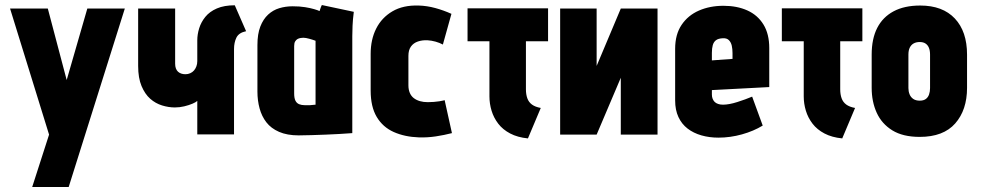

<svg xmlns="http://www.w3.org/2000/svg" viewBox="-20 -534 3898 763"><path d="M108 209H253L476 -500H327L245 -216L170 -500H20L175 1Z M764 0H910V-339Q910 -365 919.5 -384.5Q929 -404 958 -410L913 -513Q871 -513 842 -500.5Q813 -488 796 -467Q779 -446 771.5 -421.5Q764 -397 764 -374V-291Q764 -280 760.5 -270.5Q757 -261 751 -254Q745 -247 736 -243Q727 -239 717 -239Q708 -239 700.5 -241.5Q693 -244 687.5 -249Q682 -254 679 -262Q676 -270 676 -281V-500H529V-272Q529 -224 542.5 -192Q556 -160 577 -141.5Q598 -123 624 -115Q650 -107 675 -107Q694 -107 712.5 -111.5Q731 -116 745 -122Q759 -128 764 -133Z M1386 -487 1259 -514Q1255 -506 1252.5 -498Q1250 -490 1250 -490Q1244 -493 1229 -497.5Q1214 -502 1192.5 -505.5Q1171 -509 1143 -509Q1115 -509 1090 -501.5Q1065 -494 1045.5 -476Q1026 -458 1014.5 -428.5Q1003 -399 1003 -355V-170Q1003 -135 1011.5 -103.5Q1020 -72 1038.5 -48Q1057 -24 1089 -10Q1121 4 1167 4Q1190 4 1218 3Q1246 2 1275 1Q1304 0 1327.5 -1.5Q1351 -3 1365.5 -4Q1380 -5 1380 -5V-390Q1380 -407 1381 -431.5Q1382 -456 1386 -487ZM1149 -163V-351Q1149 -363 1153 -369.5Q1157 -376 1162.5 -379Q1168 -382 1174.5 -383Q1181 -384 1185 -384Q1190 -384 1196 -383Q1202 -382 1209 -380Q1216 -378 1222.5 -376Q1229 -374 1234 -372V-118Q1228 -118 1222.5 -117Q1217 -116 1212 -116Q1207 -116 1201.5 -116Q1196 -116 1191 -116Q1178 -116 1168.5 -120Q1159 -124 1154 -134Q1149 -144 1149 -163Z M1740 -357 1774 -479Q1743 -493 1710 -502Q1677 -511 1644 -512Q1582 -514 1539.5 -489Q1497 -464 1475 -420.5Q1453 -377 1453 -320V-174Q1453 -110 1477 -69.5Q1501 -29 1544.5 -9.5Q1588 10 1645 12Q1679 13 1712 8Q1745 3 1776 -5L1747 -136Q1747 -136 1741.5 -134.5Q1736 -133 1726 -131.5Q1716 -130 1704 -129Q1692 -128 1680 -128Q1663 -128 1649 -132Q1635 -136 1624.5 -144Q1614 -152 1608.5 -165Q1603 -178 1603 -195V-312Q1603 -335 1613 -349Q1623 -363 1640.5 -369Q1658 -375 1679 -374Q1695 -373 1711 -368.5Q1727 -364 1740 -357Z M2070 -179V-370H2158V-501H1838V-370H1925V-151Q1925 -122 1933.5 -94Q1942 -66 1960 -42.5Q1978 -19 2007.5 -3.5Q2037 12 2078 16L2129 -105Q2107 -109 2094 -118.5Q2081 -128 2075.5 -143.5Q2070 -159 2070 -179Z M2351 -500H2206V1H2351L2447 -225V1H2593V-500H2447L2351 -272Z M2809 -158V-176L3037 -188V-343Q3037 -399 3014 -436.5Q2991 -474 2950 -492.5Q2909 -511 2855 -511Q2801 -511 2757.5 -492Q2714 -473 2688.5 -435Q2663 -397 2663 -340V-135Q2663 -97 2676 -69Q2689 -41 2712.5 -23Q2736 -5 2767.5 4Q2799 13 2835 13Q2882 13 2928.5 0Q2975 -13 3011 -35L2969 -150Q2943 -139 2910 -128.5Q2877 -118 2853 -118Q2842 -118 2833.5 -121Q2825 -124 2820 -129Q2815 -134 2812 -141.5Q2809 -149 2809 -158ZM2891 -323V-300L2809 -294V-324Q2809 -342 2812.5 -354.5Q2816 -367 2825 -374Q2834 -381 2852 -382Q2868 -383 2876.5 -374.5Q2885 -366 2888 -352.5Q2891 -339 2891 -323Z M3319 -179V-370H3407V-501H3087V-370H3174V-151Q3174 -122 3182.5 -94Q3191 -66 3209 -42.5Q3227 -19 3256.5 -3.5Q3286 12 3327 16L3378 -105Q3356 -109 3343 -118.5Q3330 -128 3324.5 -143.5Q3319 -159 3319 -179Z M3823 -185V-317Q3823 -409 3774.5 -460.5Q3726 -512 3637 -512Q3574 -512 3531 -489Q3488 -466 3466 -423Q3444 -380 3444 -317V-185Q3444 -130 3464 -86Q3484 -42 3526 -16Q3568 10 3635 10Q3729 10 3776 -43.5Q3823 -97 3823 -185ZM3676 -317V-184Q3676 -170 3672 -158.5Q3668 -147 3659 -140.5Q3650 -134 3635 -134Q3619 -134 3609 -141Q3599 -148 3594.5 -159.5Q3590 -171 3590 -184V-317Q3590 -334 3595.5 -345Q3601 -356 3611 -361.5Q3621 -367 3635 -367Q3649 -367 3658 -361Q3667 -355 3671.5 -344Q3676 -333 3676 -317Z"/></svg>

Font: Advent Pro ExtraBold
Style: Regular
Weight: 800
Designer: VivaRado, Andreas Kalpakidis
Foundry: VivaRado, Andreas Kalpakidis
Version: Version 3.000